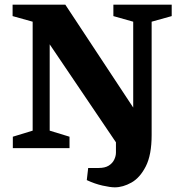

<svg xmlns="http://www.w3.org/2000/svg" viewBox="-20 -635 767 823"><path d="M472 168Q453 168 419.5 160.5Q386 153 352 137L358 85H403Q430 85 446 75Q462 65 469.5 49.5Q477 34 477 19V-25L193 -445V-75L278 -49V0H35V-49L120 -75V-542L34 -566V-615H260L551 -174V-542L466 -566V-615H716V-566L630 -542V-56Q630 29 605 78Q580 127 543.5 147.5Q507 168 472 168Z"/></svg>

Font: Manuale ExtraBold
Style: Regular
Weight: 800
Version: Version 1.002